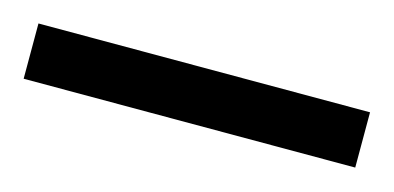

<svg xmlns="http://www.w3.org/2000/svg" viewBox="-29 -888 406 198"><g transform="rotate(15 174.0 -789.5)"><path d="M-3 -760V-819H351V-760Z"/></g></svg>

Font: Noto Serif Thai ExtraCondensed Thin
Style: Regular
Weight: 100
Width: 2
Designer: Monotype Design Team
Foundry: Monotype Imaging Inc.
Version: Version 2.001; ttfautohint (v1.8.4.7-5d5b)